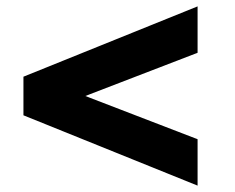

<svg xmlns="http://www.w3.org/2000/svg" viewBox="-20 -717 736 602"><path d="M599.5 -135 53.5 -355.5V-476.5L599.5 -697V-551.5L247.5 -416L599.5 -280.5Z"/></svg>

Font: Spartan Thin ExtraBold
Style: Regular
Weight: 800
Version: Version 1.004